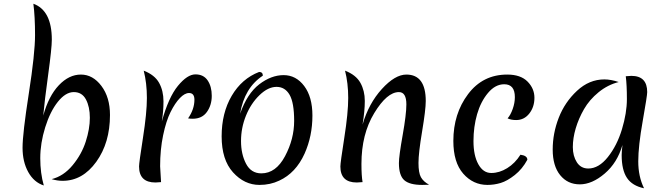

<svg xmlns="http://www.w3.org/2000/svg" viewBox="-20 -977 3567 1030"><path d="M258 -764Q258 -719 238.5 -577Q219 -435 212 -357Q241 -462 295.5 -519.5Q350 -577 414 -577Q478 -577 524 -516Q570 -455 570 -360Q570 -211 496.5 -109Q423 -7 316 -7Q287 -7 257 -16Q321 -32 369.5 -90.5Q418 -149 440 -217.5Q462 -286 462 -345Q462 -404 441 -443.5Q420 -483 376 -483Q332 -483 290.5 -431Q249 -379 222.5 -294Q196 -209 196 -128.5Q196 -48 215 18Q162 1 131.5 -54Q101 -109 101 -184.5Q101 -260 134.5 -475Q168 -690 168 -789Q168 -888 159 -957Q258 -921 258 -764Z M1014 -340Q998 -340 989 -342Q1023 -391 1023 -442Q1023 -478 994 -478Q971 -478 945 -451Q919 -424 895 -376Q871 -328 855 -251Q839 -174 839 -85Q839 -75 844 0Q818 2 814 2Q726 2 726 -84Q726 -104 747 -238Q768 -372 768 -451.5Q768 -531 751 -598Q810 -575 833.5 -532.5Q857 -490 857 -433.5Q857 -377 848 -325Q884 -455 934.5 -516.5Q985 -578 1028.5 -578Q1072 -578 1094 -545.5Q1116 -513 1116 -463Q1116 -413 1090 -376.5Q1064 -340 1014 -340Z M1382 -47Q1460 -47 1509 -139Q1558 -231 1558 -328.5Q1558 -426 1533.5 -468.5Q1509 -511 1463.5 -511Q1418 -511 1372 -466.5Q1326 -422 1299.5 -356.5Q1273 -291 1273 -220.5Q1273 -150 1300 -98.5Q1327 -47 1382 -47ZM1656 -357Q1656 -247 1614 -153Q1567 -49 1478 -8Q1430 15 1372 15Q1291 15 1230 -52.5Q1169 -120 1169 -245.5Q1169 -371 1223 -463Q1277 -555 1370 -591Q1390 -591 1390 -571Q1291 -506 1268 -367Q1306 -475 1370.5 -524.5Q1435 -574 1501.5 -574Q1568 -574 1612 -515.5Q1656 -457 1656 -357Z M2264 -435Q2264 -389 2244.5 -272.5Q2225 -156 2225 -103Q2225 -50 2238 -26.5Q2251 -3 2282 14Q2269 15 2245 15Q2177 15 2148.5 -10.5Q2120 -36 2120 -102Q2120 -139 2140 -251.5Q2160 -364 2160 -417Q2160 -483 2120 -483Q2056 -483 1987.5 -370Q1919 -257 1919 -98Q1919 -35 1925 0Q1899 2 1894 2Q1806 2 1806 -84Q1806 -104 1827 -238Q1848 -372 1848 -451.5Q1848 -531 1831 -598Q1890 -575 1913.5 -532.5Q1937 -490 1937 -435.5Q1937 -381 1925 -309Q1958 -422 2028.5 -499.5Q2099 -577 2160 -577Q2264 -577 2264 -435Z M2772 -147Q2809 -142 2809 -120Q2782 -70 2741.5 -38Q2701 -6 2666 4.5Q2631 15 2595 15Q2518 15 2465 -45.5Q2412 -106 2412 -221Q2412 -367 2491 -472Q2570 -577 2701 -577Q2773 -577 2810 -539.5Q2847 -502 2847 -452.5Q2847 -403 2819.5 -368Q2792 -333 2749 -333Q2722 -333 2703 -342Q2719 -360 2730.5 -392.5Q2742 -425 2742 -456Q2742 -525 2685 -525Q2637 -525 2598 -478.5Q2559 -432 2539.5 -364.5Q2520 -297 2520 -220Q2520 -143 2546 -96Q2572 -49 2615.5 -49Q2659 -49 2701 -75Q2743 -101 2772 -147Z M3136 -73Q3192 -73 3241 -134.5Q3290 -196 3316.5 -283.5Q3343 -371 3343 -445.5Q3343 -520 3337 -568Q3361 -570 3367 -570Q3452 -570 3452 -483Q3452 -464 3428 -328.5Q3404 -193 3404 -111.5Q3404 -30 3435 33Q3372 20 3343.5 -22.5Q3315 -65 3315 -145Q3315 -159 3319 -199Q3292 -104 3224 -46Q3156 12 3090.5 12Q3025 12 2985 -37.5Q2945 -87 2945 -174.5Q2945 -262 2977.5 -345.5Q3010 -429 3075.5 -490Q3141 -551 3222 -551Q3257 -551 3299 -537Q3240 -522 3191 -482Q3142 -442 3113 -391.5Q3084 -341 3068.5 -288.5Q3053 -236 3053 -188Q3053 -140 3074.5 -106.5Q3096 -73 3136 -73Z"/></svg>

Font: Merienda
Style: Regular
Weight: 400
Designer: Eduardo Rodriguez Tunni
Foundry: Eduardo Rodriguez Tunni
Version: Version 1.001